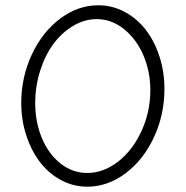

<svg xmlns="http://www.w3.org/2000/svg" viewBox="-20 -702 700 724"><path d="M309.1 2Q385.7 2 452.9 -48.1Q520 -98.1 560.1 -183.6Q600.1 -269 600.1 -367.2Q600.1 -431.2 581.3 -489Q562.5 -546.9 529.8 -589.4Q497.1 -631.8 450.4 -657Q403.8 -682.1 351.1 -682.1Q274.4 -682.1 207.3 -632.1Q140.1 -582 100.1 -496.6Q60.1 -411.1 60.1 -313Q60.1 -250 78.9 -192.1Q97.7 -134.3 130.1 -91.6Q162.6 -48.8 209.2 -23.4Q255.9 2 309.1 2ZM344.2 -629.9Q401.9 -629.9 449 -591.1Q496.1 -552.2 521.5 -491.5Q546.9 -430.7 546.9 -362.8Q546.9 -279.8 513.2 -207Q479.5 -134.3 424.6 -92Q369.6 -49.8 309.1 -49.8Q253.4 -49.8 208.3 -85.4Q163.1 -121.1 137.9 -181.4Q112.8 -241.7 112.8 -313Q112.8 -377.4 131.8 -436.5Q150.9 -495.6 182.4 -537.6Q213.9 -579.6 256.3 -604.7Q298.8 -629.9 344.2 -629.9Z"/></svg>

Font: Comic Neue Angular
Style: Regular
Weight: 400
Designer: Craig Rozynski
Foundry: Craig Rozynski
Version: Version 2.003